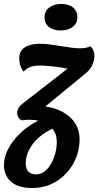

<svg xmlns="http://www.w3.org/2000/svg" viewBox="-43 -750 497 970"><path d="M434 -468Q434 -442 421 -417Q408 -392 383 -374L186 -212Q262 -202 310.5 -158Q359 -114 359 -47Q359 19 327.5 76Q296 133 241.5 166.5Q187 200 120 200Q48 200 12.5 167.5Q-23 135 -23 85Q-23 23 25.5 -39.5Q74 -102 150 -140Q133 -145 106 -145Q86 -145 68 -142Q58 -145 51 -155.5Q44 -166 44 -180Q44 -207 73 -228L298 -403Q267 -410 224.5 -414.5Q182 -419 157 -419Q102 -419 76 -388Q66 -400 60 -418Q54 -436 54 -454Q54 -493 82.5 -511Q111 -529 159 -529Q186 -529 219 -524Q252 -519 259 -518Q329 -506 359 -506Q394 -506 414 -516Q434 -497 434 -468ZM244 -32Q244 -73 222 -100Q156 -68 121.5 -21Q87 26 87 75Q87 103 100.5 117Q114 131 140 131Q170 131 194 105.5Q218 80 231 42Q244 4 244 -32ZM348 -664Q348 -632 324 -614Q300 -596 263 -596Q227 -596 204.5 -613.5Q182 -631 182 -662Q182 -694 206 -712Q230 -730 266 -730Q303 -730 325.5 -712.5Q348 -695 348 -664Z"/></svg>

Font: Sansita Medium Italic
Style: Regular
Weight: 500
Italic angle: -11°
Designer: Pablo Cosgaya
Foundry: Omnibus-Type
Version: Version 1.006